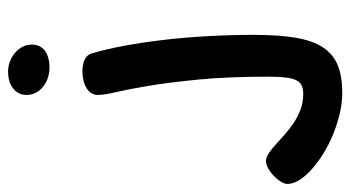

<svg xmlns="http://www.w3.org/2000/svg" viewBox="-357 -385 863 473"><g transform="rotate(-90 74.5 -148.5)"><path d="M79.1 167Q91.8 167 100.1 163.3Q108.4 159.7 113.3 149.9Q118.2 140.1 120.1 123.5Q122.1 106.9 122.1 81.1Q122.1 -19 115 -91.3Q107.9 -163.6 99.6 -213.4Q91.3 -263.2 84.2 -293.2Q77.1 -323.2 77.1 -338.9Q77.1 -355.5 92.3 -365.7Q107.4 -376 133.8 -377Q171.4 -377 179.2 -355Q189.5 -320.3 198 -275.1Q206.5 -230 212.6 -177.7Q218.8 -125.5 221.9 -68.6Q225.1 -11.7 225.1 45.9Q225.1 106.9 218 148.7Q210.9 190.4 194.1 215.8Q177.2 241.2 149.9 252.2Q122.6 263.2 82 263.2Q58.1 263.2 32 257.1Q5.9 251 -19 241Q-43.9 231 -66.2 217.3Q-88.4 203.6 -105.2 188.7Q-122.1 173.8 -132.1 158.2Q-142.1 142.6 -142.1 127.9Q-142.1 120.6 -136.2 111.3Q-130.4 102.1 -121.8 94Q-113.3 85.9 -103.5 80.6Q-93.8 75.2 -85.9 75.2Q-76.7 75.2 -66.7 82Q-56.6 88.9 -45.2 99.1Q-33.7 109.4 -20.8 121.1Q-7.8 132.8 7.6 143.1Q22.9 153.3 40.5 160.2Q58.1 167 79.1 167ZM143.1 -458Q128.9 -458.5 116.9 -462.9Q105 -467.3 96.2 -474.9Q87.4 -482.4 82.3 -492.4Q77.1 -502.4 77.1 -514.2Q77.1 -534.7 92.8 -547.4Q108.4 -560.1 134.8 -560.1Q147.9 -560.1 159.9 -555.4Q171.9 -550.8 181.2 -542.7Q190.4 -534.7 195.8 -524.2Q201.2 -513.7 201.2 -502Q201.2 -481 186 -469.5Q170.9 -458 143.1 -458Z"/></g></svg>

Font: Gochi Hand
Style: Regular
Weight: 400
Designer: Juan Pablo del Peral
Foundry: Juan Pablo del Peral
Version: Version 1.001